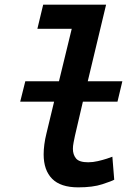

<svg xmlns="http://www.w3.org/2000/svg" viewBox="-20 -795 600 827"><path d="M317 12Q241 12 204.5 -25Q168 -62 168 -130Q168 -150 171 -173Q174 -196 180 -220L213 -357H67L89 -445H234L289 -671H141L166 -775H437L358 -445H507L486 -357H337L303 -211Q300 -197 297 -181.5Q294 -166 294 -154Q294 -129 307.5 -112.5Q321 -96 360 -96Q380 -96 401.5 -101Q423 -106 440 -111.5Q457 -117 464 -120L472 -21Q462 -15 421 -1.5Q380 12 317 12Z"/></svg>

Font: Ubuntu Sans Mono SemiBold
Style: Italic
Weight: 600
Italic angle: -13.5°
Monospace: yes
Designer: Dalton Maag Ltd
Foundry: Dalton Maag Ltd
Version: Version 1.006